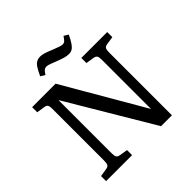

<svg xmlns="http://www.w3.org/2000/svg" viewBox="-225 -1093 1285 1285"><g transform="rotate(-45 417.5 -451.0)"><path d="M62 0V-47.9L120.1 -57.1Q138.2 -60.1 144 -70.6Q149.9 -81.1 149.9 -107.9V-596.2Q149.9 -621.1 144 -630.6Q138.2 -640.1 118.2 -643.1L62 -651.9V-700.2H284.2L616.2 -128.9V-137.2V-596.2Q616.2 -621.1 609.6 -630.6Q603 -640.1 583 -643.1L527.8 -651.9V-700.2H772.9V-651.9L715.8 -643.1Q696.8 -640.1 690.9 -630.1Q685.1 -620.1 685.1 -591.8V0H582L220.2 -608.9V-601.1V-104Q220.2 -79.1 226.6 -69.6Q232.9 -60.1 252 -57.1L308.1 -47.9V0ZM489.3 -776.9Q470.2 -776.9 449.7 -782.5Q429.2 -788.1 397 -800.8Q377 -808.6 362.5 -814.2Q348.1 -819.8 338.6 -822.5Q329.1 -825.2 324.2 -825.2Q310.1 -825.2 300.5 -818.1Q291 -811 277.3 -789.1L246.1 -808.1Q263.2 -845.2 276.6 -865.7Q290 -886.2 305.2 -894Q320.3 -901.9 338.9 -901.9Q354 -901.9 373.5 -896.5Q393.1 -891.1 428.2 -876Q461.4 -862.8 478.3 -857.4Q495.1 -852.1 503.9 -852.1Q516.1 -852.1 524.2 -859.1Q532.2 -866.2 548.3 -889.2L579.1 -870.1Q562 -834 548.1 -814Q534.2 -793.9 520.8 -785.4Q507.3 -776.9 489.3 -776.9Z"/></g></svg>

Font: Literata
Style: Regular
Weight: 400
Designer: Latin by Veronika Burian and Jose Scaglione. Greek by Irene Vlachou. Cyrillic by Vera Evstafieva.
Foundry: TypeTogether
Version: Version 3.002